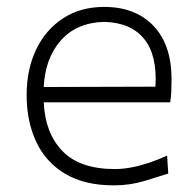

<svg xmlns="http://www.w3.org/2000/svg" viewBox="-20 -540 582 570"><path d="M317.9 10.3Q365.2 10.3 407.5 -2.4Q449.7 -15.1 479.5 -24.9L476.1 -78.1Q448.7 -65.4 421.4 -56.4Q394 -47.4 368.7 -42.7Q343.3 -38.1 321.3 -38.1Q216.8 -38.1 165.3 -91.6Q113.8 -145 109.9 -236.3H485.4Q487.8 -252 488.5 -268.3Q489.3 -284.7 489.3 -304.2Q489.3 -407.2 435.5 -463.4Q381.8 -519.5 289.1 -519.5Q219.2 -519.5 167.5 -485.8Q115.7 -452.1 87.4 -393.1Q59.1 -334 59.1 -257.8Q59.1 -180.2 87.2 -119.6Q115.2 -59.1 172.9 -24.4Q230.5 10.3 317.9 10.3ZM441.4 -282.7 109.9 -281.7Q113.8 -366.7 160.6 -419.9Q207.5 -473.1 290 -475.1Q369.1 -472.7 408.2 -424.1Q447.3 -375.5 441.4 -282.7Z"/></svg>

Font: Pinar-VF-FD
Style: Regular
Weight: 300
Designer: Amin Abedi
Version: Version 3.0